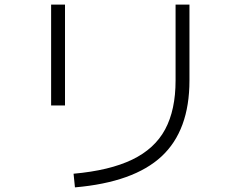

<svg xmlns="http://www.w3.org/2000/svg" viewBox="-20 -760 1040 830"><path d="M261 -304H201V-740H261ZM304 50 298 -9Q454 -23 551.5 -70Q649 -117 694 -201Q739 -285 739 -412V-740H799V-412Q799 -196 678.5 -84Q558 28 304 50Z"/></svg>

Font: Murecho Light
Style: Regular
Weight: 300
Designer: Neil Summerour
Foundry: Positype
Version: Version 1.010; ttfautohint (v1.8.3)